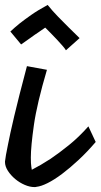

<svg xmlns="http://www.w3.org/2000/svg" viewBox="-20 -720 403 769"><path d="M363.3 -151.4Q329.1 -111.3 294.4 -79.1Q259.8 -46.9 228.5 -23.4Q197.3 0 170.9 13.2Q144.5 26.4 126 28.3Q124 29.3 118.2 29.3Q99.6 29.3 79.1 20.5Q58.6 11.7 41 -2.9Q23.4 -17.6 11.7 -35.6Q0 -53.7 0 -71.3V-73.2Q2 -92.8 11.7 -139.6Q19.5 -180.7 37.1 -255.4Q54.7 -330.1 87.9 -455.1L168 -440.4Q127.9 -304.7 115.7 -218.8Q103.5 -132.8 103.5 -88.9Q103.5 -76.2 104 -66.9Q104.5 -57.6 105.5 -51.8Q106.4 -44.9 107.4 -40Q143.6 -58.6 182.6 -84Q215.8 -106.4 255.9 -138.7Q295.9 -170.9 334 -213.9ZM244.1 -518.6Q240.2 -525.4 230 -537.1Q219.7 -548.8 207.5 -562Q195.3 -575.2 182.6 -587.9Q169.9 -600.6 161.1 -609.4Q148.4 -600.6 132.8 -589.8Q119.1 -581.1 102.1 -568.4Q85 -555.7 64.5 -542L21.5 -593.8Q37.1 -608.4 58.6 -626Q77.1 -640.6 105 -660.2Q132.8 -679.7 170.9 -700.2Q190.4 -675.8 212.9 -652.8Q235.4 -629.9 254.9 -610.4Q277.3 -587.9 298.8 -567.4Z"/></svg>

Font: Miniver
Style: Regular
Weight: 400
Designer: Dathan Boardman
Foundry: Open Window
Version: Version 1.000